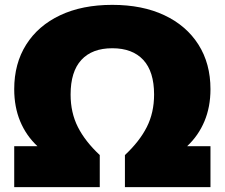

<svg xmlns="http://www.w3.org/2000/svg" viewBox="-20 -770 924 790"><path d="M38.5 0V-168.5H134Q87.5 -212 63 -271Q38.5 -330 38.5 -403Q38.5 -508.5 87.8 -586.5Q137 -664.5 227.5 -707.2Q318 -750 442 -750Q566 -750 656.5 -707.2Q747 -664.5 796.5 -586.5Q846 -508.5 846 -403Q846 -330 821.2 -271Q796.5 -212 750 -168.5H846V0H494V-132Q554 -188 584 -247.2Q614 -306.5 614 -381Q614 -475.5 569.5 -523.5Q525 -571.5 442 -571.5Q359 -571.5 314.8 -523.5Q270.5 -475.5 270.5 -381Q270.5 -306.5 300.5 -247.2Q330.5 -188 390.5 -132V0Z"/></svg>

Font: Encode Sans SemiExpanded SemiExpanded Black
Style: Regular
Weight: 900
Width: 6
Designer: Multiple Designers
Foundry: Impallari Type
Version: Version 3.000; ttfautohint (v1.8.3) -l 8 -r 50 -G 200 -x 14 